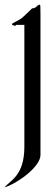

<svg xmlns="http://www.w3.org/2000/svg" viewBox="-34 -667 233 826"><path d="M136.2 -647C130.9 -647 125 -640.1 120.1 -636.2C115.2 -630.9 104 -630.9 104 -630.9C104 -630.9 83 -609.9 63 -591.8C45.9 -577.1 17.1 -567.9 17.1 -563C16.1 -560.1 27.8 -556.2 30.8 -556.2C34.2 -556.2 36.1 -560.1 36.1 -560.1H70.8V-35.2C70.8 90.8 7.8 109.9 -14.2 139.2C43 121.1 140.1 49.8 140.1 0V-609.9C140.1 -639.2 140.1 -647 136.2 -647Z"/></svg>

Font: Pierce
Style: Roman
Weight: 500
Version: Version 0.2.0